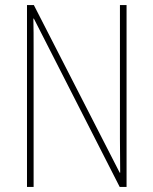

<svg xmlns="http://www.w3.org/2000/svg" viewBox="-20 -785 602 754"><path d="M477 -51V-765H451V-241C451 -207 452 -154 452 -107H450L113 -765H86V-51H112V-585C112 -640 112 -676 111 -712H113L450 -51Z"/></svg>

Font: Noto Sans Tamil UI Condensed Thin
Style: Regular
Weight: 100
Width: 3
Designer: Jelle Bosma - Monotype Design Team
Foundry: Monotype Imaging Inc.
Version: Version 2.004